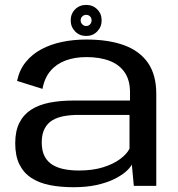

<svg xmlns="http://www.w3.org/2000/svg" viewBox="-20 -757 725 782"><path d="M279.5 5.5Q331 5.5 371.8 -3.2Q412.5 -12 442.2 -26.2Q472 -40.5 490.8 -56.5Q509.5 -72.5 517 -87L525 0H616.5V-374.5Q616.5 -452 582.8 -500.8Q549 -549.5 485.5 -572.8Q422 -596 331.5 -596Q279 -596 232.5 -586.2Q186 -576.5 148.2 -556.2Q110.5 -536 84.8 -504.2Q59 -472.5 49.5 -427.5L153 -395Q161.5 -440.5 186.2 -469Q211 -497.5 248.2 -511Q285.5 -524.5 332 -524.5Q386.5 -524.5 426.2 -509.2Q466 -494 487.8 -462.2Q509.5 -430.5 509.5 -381V-347.5H279Q226 -347.5 182.2 -339Q138.5 -330.5 107.2 -310.5Q76 -290.5 59 -257Q42 -223.5 42 -173.5Q42 -122 59.2 -87.2Q76.5 -52.5 108.2 -32Q140 -11.5 183.2 -3Q226.5 5.5 279.5 5.5ZM301 -62.5Q269.5 -62.5 242.2 -67.8Q215 -73 194.2 -85.5Q173.5 -98 161.8 -120.2Q150 -142.5 150 -177Q150 -211 161.8 -233.2Q173.5 -255.5 194 -267.5Q214.5 -279.5 241.5 -284.2Q268.5 -289 298.5 -289H507.5V-151.5Q497 -130 469.2 -109.2Q441.5 -88.5 399.2 -75.5Q357 -62.5 301 -62.5ZM331 -610.5Q358 -610.5 376 -629Q394 -647.5 394 -674Q394 -701 376 -719Q358 -737 331 -737Q304 -737 286 -719Q268 -701 268 -674Q268 -647.5 286 -629Q304 -610.5 331 -610.5ZM331 -651Q322 -651 315.2 -657.8Q308.5 -664.5 308.5 -674Q308.5 -684 315.2 -690.2Q322 -696.5 331 -696.5Q340.5 -696.5 346.8 -690.2Q353 -684 353 -674Q353 -664.5 346.8 -657.8Q340.5 -651 331 -651Z"/></svg>

Font: Anybody SemiExpanded
Style: Regular
Weight: 400
Width: 6
Designer: Tyler Finck
Foundry: Etcetera Type Company
Version: Version 1.113;gftools[0.9.25]